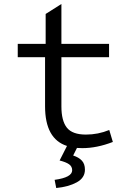

<svg xmlns="http://www.w3.org/2000/svg" viewBox="-20 -730 640 963"><path d="M406 121Q406 162 365 184.5Q324 207 262 213L254 172Q342 160 342 124Q342 105 326.5 94Q311 83 279 75L316 2Q206 -33 206 -197V-443H69V-510H209V-660L288 -710V-510H527V-443H288V-196Q288 -124 315.5 -89.5Q343 -55 411 -55Q472 -55 528 -78L546 -18Q466 13 393 13Q374 13 366 12L347 50Q375 59 390.5 75.5Q406 92 406 121Z"/></svg>

Font: Office Code Pro
Style: Regular
Weight: 400
Designer: Nathan Rutzky & Paul D. Hunt
Foundry: Adobe Systems Incorporated
Version: Version 1.004